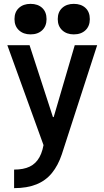

<svg xmlns="http://www.w3.org/2000/svg" viewBox="-20 -754 540 994"><path d="M53 124Q102 124 134 108.5Q166 93 184.5 59.5Q203 26 209 -28L215 24L18 -520H133L254 -148H258L367 -520H483L300 45Q281 102 249 141.5Q217 181 168.5 200.5Q120 220 53 220ZM138 -576Q101 -576 78 -597.5Q55 -619 55 -655Q55 -692 78 -713Q101 -734 138 -734Q176 -734 198.5 -713Q221 -692 221 -655Q221 -619 198.5 -597.5Q176 -576 138 -576ZM362 -576Q325 -576 302 -597.5Q279 -619 279 -655Q279 -692 302 -713Q325 -734 362 -734Q400 -734 422.5 -713Q445 -692 445 -655Q445 -619 422.5 -597.5Q400 -576 362 -576Z"/></svg>

Font: M PLUS Code Latin Medium
Style: Regular
Weight: 500
Designer: Coji Morishita
Foundry: UNDERFOREST DESIGN
Version: Version 1.002; ttfautohint (v1.8.3)